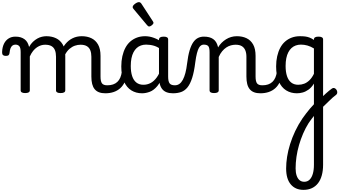

<svg xmlns="http://www.w3.org/2000/svg" viewBox="-75 -859 3187 1803"><path d="M161 15Q140 15 129.5 8.5Q119 2 119 -11V-369Q119 -411 106 -425.5Q93 -440 70 -440Q53 -440 41.5 -431Q30 -422 23.5 -405Q17 -388 15 -365Q14 -349 6 -341.5Q-2 -334 -20 -334Q-36 -334 -46 -341Q-56 -348 -55 -374Q-53 -417 -37.5 -448.5Q-22 -480 5.5 -497.5Q33 -515 70 -515Q98 -515 119 -508.5Q140 -502 156 -490Q172 -478 182 -460.5Q192 -443 197 -422L198 -418Q214 -447 234 -466Q254 -485 275.5 -497Q297 -509 319 -514Q341 -519 360 -519Q411 -519 451 -500Q491 -481 514.5 -440.5Q538 -400 538 -334V-11Q538 2 527 8.5Q516 15 494 15Q472 15 461.5 8.5Q451 2 451 -11V-326Q451 -362 441 -387.5Q431 -413 408.5 -426Q386 -439 348 -439Q330 -439 311 -433.5Q292 -428 272.5 -415Q253 -402 236 -381Q219 -360 205 -329V-11Q205 2 194 8.5Q183 15 161 15ZM914 17Q880 17 855 7.5Q830 -2 814 -21.5Q798 -41 790.5 -70.5Q783 -100 783 -140V-326Q783 -361 773 -386.5Q763 -412 740.5 -425.5Q718 -439 681 -439Q655 -439 628.5 -430Q602 -421 578 -400.5Q554 -380 535.5 -345Q517 -310 506 -259H480Q480 -316 495.5 -363.5Q511 -411 539.5 -446Q568 -481 607 -500Q646 -519 693 -519Q744 -519 783.5 -500Q823 -481 846 -440.5Q869 -400 869 -334V-140Q869 -95 882.5 -76.5Q896 -58 933 -58Q947 -58 953.5 -46.5Q960 -35 958.5 -20.5Q957 -6 946 5.5Q935 17 914 17Z M914 17Q900 17 893.5 5.5Q887 -6 888.5 -20.5Q890 -35 901 -46.5Q912 -58 933 -58Q963 -58 986.5 -66Q1010 -74 1027 -90Q1044 -106 1054.5 -130Q1065 -154 1069 -186Q1071 -201 1084 -205.5Q1097 -210 1109.5 -205.5Q1122 -201 1120 -186Q1116 -133 1099 -94.5Q1082 -56 1055 -31.5Q1028 -7 992.5 5Q957 17 914 17Z M1259 17Q1202 17 1158 -10.5Q1114 -38 1089 -94Q1064 -150 1064 -235Q1064 -287 1074 -331Q1084 -375 1102.5 -410Q1121 -445 1148.5 -469Q1176 -493 1211 -506Q1246 -519 1288 -519Q1329 -519 1372 -503Q1415 -487 1449 -461V-386Q1409 -418 1372.5 -429Q1336 -440 1297 -440Q1271 -440 1248.5 -432Q1226 -424 1208.5 -408Q1191 -392 1178.5 -368Q1166 -344 1159.5 -312Q1153 -280 1153 -239Q1153 -184 1166 -144.5Q1179 -105 1205.5 -84Q1232 -63 1272 -63Q1308 -63 1339.5 -79.5Q1371 -96 1397.5 -132.5Q1424 -169 1443 -229L1459 -168Q1436 -91 1402.5 -51Q1369 -11 1331.5 3Q1294 17 1259 17ZM1549 17Q1515 17 1490 7.5Q1465 -2 1449 -21.5Q1433 -41 1425.5 -70.5Q1418 -100 1418 -140V-486Q1418 -501 1429 -508Q1440 -515 1462 -515Q1483 -515 1493.5 -508.5Q1504 -502 1504 -488V-140Q1504 -95 1517.5 -76.5Q1531 -58 1568 -58Q1577 -58 1581.5 -46.5Q1586 -35 1584.5 -20.5Q1583 -6 1574.5 5.5Q1566 17 1549 17Z M1549 17Q1540 17 1536 5.5Q1532 -6 1534 -20.5Q1536 -35 1544 -46.5Q1552 -58 1567 -58Q1591 -58 1609.5 -71Q1628 -84 1642 -110Q1656 -136 1666 -174Q1676 -212 1682 -263Q1691 -337 1705.5 -385.5Q1720 -434 1740 -462.5Q1760 -491 1785 -503Q1810 -515 1840 -515Q1849 -515 1853.5 -503.5Q1858 -492 1857.5 -477.5Q1857 -463 1852 -451.5Q1847 -440 1838 -440Q1826 -440 1814.5 -433.5Q1803 -427 1793 -409.5Q1783 -392 1774.5 -359.5Q1766 -327 1759 -275Q1748 -185 1729.5 -127.5Q1711 -70 1685.5 -38.5Q1660 -7 1626 5Q1592 17 1549 17Z M1325 -610Q1321 -610 1316.5 -613Q1312 -616 1306 -623L1183 -770Q1176 -778 1173.5 -782.5Q1171 -787 1171 -794Q1171 -803 1181.5 -813.5Q1192 -824 1205.5 -831.5Q1219 -839 1229 -839Q1243 -839 1253 -824L1360 -660Q1365 -653 1365.5 -650Q1366 -647 1366 -644Q1366 -634 1351 -622Q1336 -610 1325 -610Z M2370 17Q2336 17 2311 7.5Q2286 -2 2270 -21.5Q2254 -41 2246.5 -70.5Q2239 -100 2239 -140V-326Q2239 -361 2228.5 -386.5Q2218 -412 2196 -425.5Q2174 -439 2137 -439Q2116 -439 2093.5 -433Q2071 -427 2050.5 -413.5Q2030 -400 2011.5 -378Q1993 -356 1979 -324V-11Q1979 2 1968 8.5Q1957 15 1935 15Q1914 15 1903.5 8.5Q1893 2 1893 -11V-369Q1893 -411 1881 -425.5Q1869 -440 1838 -440Q1823 -440 1816 -451.5Q1809 -463 1809 -477.5Q1809 -492 1817 -503.5Q1825 -515 1840 -515Q1867 -515 1888.5 -509.5Q1910 -504 1926.5 -492.5Q1943 -481 1954 -463.5Q1965 -446 1971 -422L1973 -414Q1987 -438 2006 -457Q2025 -476 2047.5 -490Q2070 -504 2095.5 -511.5Q2121 -519 2149 -519Q2201 -519 2240.5 -500Q2280 -481 2302.5 -440.5Q2325 -400 2325 -334V-140Q2325 -95 2338.5 -76.5Q2352 -58 2389 -58Q2403 -58 2410 -46.5Q2417 -35 2415.5 -20.5Q2414 -6 2403 5.5Q2392 17 2370 17Z M2370 17Q2356 17 2349.5 5.5Q2343 -6 2344.5 -20.5Q2346 -35 2357 -46.5Q2368 -58 2389 -58Q2419 -58 2442.5 -66Q2466 -74 2483 -90Q2500 -106 2510.5 -130Q2521 -154 2525 -186Q2527 -201 2540 -205.5Q2553 -210 2565.5 -205.5Q2578 -201 2576 -186Q2572 -133 2555 -94.5Q2538 -56 2511 -31.5Q2484 -7 2448.5 5Q2413 17 2370 17Z M2920 82Q2936 65 2952.5 49.5Q2969 34 2984.5 19.5Q3000 5 3014.5 -6.5Q3029 -18 3040 -26Q3054 -36 3066 -31.5Q3078 -27 3085.5 -15Q3093 -3 3092 11Q3091 25 3077 35Q3065 43 3049 57.5Q3033 72 3015 89.5Q2997 107 2978 125.5Q2959 144 2942 160ZM2775 924Q2699 924 2655.5 872.5Q2612 821 2612 723Q2612 671 2621 613.5Q2630 556 2649 495Q2668 434 2697 372.5Q2726 311 2766 252Q2782 230 2799.5 206.5Q2817 183 2836 161Q2855 139 2873 120V-74Q2850 -37 2822.5 -17.5Q2795 2 2767.5 9.5Q2740 17 2713 17Q2656 17 2612 -10.5Q2568 -38 2543 -94Q2518 -150 2518 -235Q2518 -287 2528 -331Q2538 -375 2556.5 -410Q2575 -445 2602.5 -469Q2630 -493 2665 -506Q2700 -519 2742 -519Q2770 -519 2790 -516.5Q2810 -514 2829.5 -507Q2849 -500 2873 -484V-489Q2873 -502 2883.5 -508.5Q2894 -515 2916 -515Q2937 -515 2948 -508.5Q2959 -502 2959 -489V688Q2959 743 2947 787Q2935 831 2911.5 861.5Q2888 892 2853.5 908Q2819 924 2775 924ZM2782 848Q2812 848 2832 828.5Q2852 809 2862.5 773.5Q2873 738 2873 687V230Q2863 242 2854 254Q2845 266 2837.5 276.5Q2830 287 2823 297Q2794 343 2771.5 395.5Q2749 448 2733 503Q2717 558 2709 614Q2701 670 2701 722Q2701 761 2710.5 789.5Q2720 818 2738 833Q2756 848 2782 848ZM2726 -63Q2755 -63 2781.5 -73Q2808 -83 2831.5 -106Q2855 -129 2873 -166V-404Q2842 -423 2812 -431.5Q2782 -440 2751 -440Q2725 -440 2702.5 -432Q2680 -424 2662.5 -408Q2645 -392 2632.5 -368Q2620 -344 2613.5 -312Q2607 -280 2607 -239Q2607 -184 2620 -144.5Q2633 -105 2659.5 -84Q2686 -63 2726 -63Z"/></svg>

Font: Playwrite BE WAL
Style: Regular
Weight: 400
Designer: Veronika Burian, José Scaglione
Foundry: TypeTogether
Version: Version 1.002